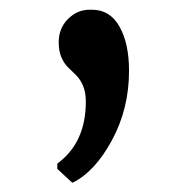

<svg xmlns="http://www.w3.org/2000/svg" viewBox="-20 -165 376 404"><path d="M168 -144.5H173.8Q211.4 -144.5 231.4 -109.1Q251.5 -73.7 251.5 -16.1Q251.5 63.5 215.8 129.6Q180.2 195.8 133.3 219.2H131.8L100.6 190.4V179.2Q160.6 135.3 160.6 48.8Q160.6 29.3 154.8 15.6Q148.9 2 140.6 -6.3Q132.3 -14.6 123.8 -22.7Q115.2 -30.8 109.4 -43.9Q103.5 -57.1 103.5 -75.7Q103.5 -105.5 123 -125Q142.6 -144.5 168 -144.5Z"/></svg>

Font: HaufeMerriweather
Style: Regular
Weight: 400
Designer: Eben Sorkin ( eben@eyebytes.com )
Foundry: Eben Sorkin
Version: Version 1.56